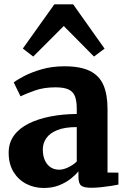

<svg xmlns="http://www.w3.org/2000/svg" viewBox="-20 -878 600 908"><path d="M187 11Q142 11 104.2 -8.5Q66.5 -28 43.8 -65.2Q21 -102.5 21 -156Q21 -202.5 45.8 -236.8Q70.5 -271 114.8 -293.2Q159 -315.5 217.5 -327Q276 -338.5 343 -339V-364Q343 -399 335 -421.2Q327 -443.5 305.5 -454.2Q284 -465 242.5 -465Q186 -465 143.5 -449.5Q101 -434 77 -422.5L45 -488Q58 -499 92.2 -517.2Q126.5 -535.5 176 -550Q225.5 -564.5 284.5 -564.5Q361 -564.5 405.5 -542.2Q450 -520 469.2 -475.5Q488.5 -431 488.5 -362.5V-62L540 -61.5V-5Q529 -2.5 506.8 1Q484.5 4.5 459 7.2Q433.5 10 412.5 10Q376 10 363.5 -0.5Q351 -11 351 -42V-67.5Q338.5 -52 315.5 -33.5Q292.5 -15 260.2 -2Q228 11 187 11ZM260 -75.5Q279.5 -75.5 303 -86.8Q326.5 -98 343 -114V-277Q286 -277 250.5 -262.5Q215 -248 198.8 -224.2Q182.5 -200.5 182.5 -172Q182.5 -141 192.2 -119.8Q202 -98.5 219.2 -87Q236.5 -75.5 260 -75.5ZM137 -610.5 88 -648.5 237 -857.5H326L474.5 -648L424.5 -610.5L281.5 -755Z"/></svg>

Font: Merriweather 28pt ExtraBold
Style: Regular
Weight: 800
Version: Version 2.100